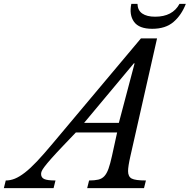

<svg xmlns="http://www.w3.org/2000/svg" viewBox="-128 -980 988 1000"><path d="M551 -166Q539 -113 539 -89Q539 -60 558 -50Q577 -40 632 -40L622 0H326L336 -40Q365 -40 384 -44.5Q403 -49 415.5 -62.5Q428 -76 437 -101Q446 -126 455 -167L482 -290H267L204 -224Q163 -181 139.5 -154.5Q116 -128 104 -112Q92 -96 89 -88Q86 -80 86 -74Q86 -55 102.5 -47.5Q119 -40 161 -40L151 0H-108L-98 -40Q-74 -40 -50.5 -49.5Q-27 -59 1.5 -81Q30 -103 64.5 -139.5Q99 -176 145 -231L606 -780H690ZM491 -340 573 -650H569L310 -340ZM840 -960Q817 -901 775.5 -865.5Q734 -830 665 -830Q596 -830 570 -866.5Q544 -903 556 -960H588Q589 -926 613 -909.5Q637 -893 680 -893Q771 -893 807 -960Z"/></svg>

Font: SVN-Libre Baskerville
Style: Italic
Weight: 400
Italic angle: -14°
Designer: Pablo Impallari, Rodrigo Fuenzalida
Foundry: Pablo Impallari, Rodrigo Fuenzalida
Version: Version 1.000; ttfautohint (v1.8.4)